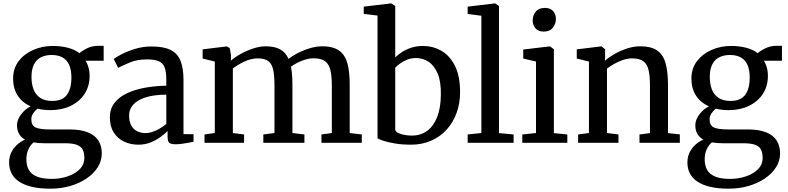

<svg xmlns="http://www.w3.org/2000/svg" viewBox="-20 -839 4629 1128"><path d="M276 269.5Q212.5 269.5 166.8 258.5Q121 247.5 91.5 227.5Q62 207.5 47.8 179.2Q33.5 151 33.5 115.5Q33.5 83.5 46.2 57Q59 30.5 80.5 11.2Q102 -8 127 -19Q104 -31.5 92 -52.5Q80 -73.5 80 -103Q80 -125 91 -146.2Q102 -167.5 120 -185.5Q138 -203.5 160 -214Q110 -236.5 83.5 -278Q57 -319.5 57 -377.5Q57 -437.5 90.2 -480.5Q123.5 -523.5 176.5 -546.2Q229.5 -569 288.5 -569Q338.5 -569 378.8 -558.5Q419 -548 447 -526.5Q458 -538 489 -554Q520 -570 558.5 -570H589V-482H482.5Q490 -471 495.2 -457Q500.5 -443 503.5 -427.2Q506.5 -411.5 506.5 -394.5Q506.5 -333 476.8 -287.5Q447 -242 395 -217Q343 -192 276.5 -192Q256 -192 236.8 -194.2Q217.5 -196.5 200 -200.5Q184.5 -188 174.2 -172Q164 -156 164 -138.5Q164 -102 189 -90.2Q214 -78.5 274 -78.5H388Q453.5 -78.5 495.5 -61.8Q537.5 -45 557.8 -13.5Q578 18 578 62Q578 106.5 554 144Q530 181.5 488.2 209.8Q446.5 238 392 253.8Q337.5 269.5 276 269.5ZM285 212Q332.5 212 376.2 197.5Q420 183 447.8 155.5Q475.5 128 475.5 88Q475.5 60.5 466.5 41.2Q457.5 22 432.5 12.2Q407.5 2.5 359.5 2.5H239.5Q222.5 2.5 206.5 1.2Q190.5 0 177 -2.5Q157 15 146 40Q135 65 135 97.5Q135 133 149.2 158.8Q163.5 184.5 196.5 198.2Q229.5 212 285 212ZM286.5 -246Q346 -246 372.8 -281.5Q399.5 -317 399.5 -384Q399.5 -429 386.2 -458.2Q373 -487.5 347 -501.8Q321 -516 283 -516Q249 -516 222.2 -503.2Q195.5 -490.5 180.2 -462Q165 -433.5 165 -386.5Q165 -345.5 177.2 -313.8Q189.5 -282 216.5 -264Q243.5 -246 286.5 -246Z M793 11Q748 11 710 -6.5Q672 -24 648.8 -59.8Q625.5 -95.5 625.5 -149.5Q625.5 -200 653 -235Q680.5 -270 727.5 -291.8Q774.5 -313.5 833.8 -324Q893 -334.5 957 -335.5V-371Q957 -416 947.5 -442Q938 -468 913.5 -479Q889 -490 843.5 -490Q785.5 -490 741.8 -471.5Q698 -453 674 -440.5L648.5 -492Q658.5 -501.5 691.8 -519Q725 -536.5 771.8 -551.2Q818.5 -566 870 -566Q940.5 -566 981.5 -546Q1022.5 -526 1040.2 -482.5Q1058 -439 1058 -370V-51L1117 -50.5V-6.5Q1106 -4 1087.8 -0.5Q1069.5 3 1049.5 5.8Q1029.5 8.5 1012.5 8.5Q986 8.5 975.2 0.5Q964.5 -7.5 964.5 -37V-69Q952 -56.5 927.5 -37.5Q903 -18.5 868.8 -3.8Q834.5 11 793 11ZM836.5 -57Q863.5 -57 897.2 -72.8Q931 -88.5 957 -111V-283Q882.5 -282.5 834 -266.5Q785.5 -250.5 762 -223.2Q738.5 -196 738.5 -161.5Q738.5 -124.5 751.2 -101.5Q764 -78.5 786.2 -67.8Q808.5 -57 836.5 -57Z M1181.5 0V-49L1242 -57.5V-477.5L1170.5 -495V-549L1313 -566.5L1330 -555.5L1337 -515L1336.5 -482.5Q1358.5 -502.5 1393.5 -522Q1428.5 -541.5 1467.8 -554.2Q1507 -567 1540 -567Q1593.5 -567 1626 -549Q1658.5 -531 1675.5 -492.5Q1694.5 -509 1727.5 -526.2Q1760.5 -543.5 1799 -555.2Q1837.5 -567 1873.5 -567Q1920 -567 1951.2 -553.5Q1982.5 -540 2000.8 -512.5Q2019 -485 2026.8 -441.8Q2034.5 -398.5 2034.5 -338.5V-57.5L2105.5 -49V0H1868.5V-49L1929.5 -57.5V-335.5Q1929.5 -389.5 1921.5 -425.5Q1913.5 -461.5 1890.2 -479Q1867 -496.5 1822.5 -496.5Q1798.5 -496.5 1773.5 -489Q1748.5 -481.5 1726.5 -470Q1704.5 -458.5 1689 -447Q1692.5 -432 1694.5 -414.8Q1696.5 -397.5 1697.2 -378.2Q1698 -359 1698 -337V-57.5L1768.5 -49V0H1527V-49L1592.5 -57.5V-337.5Q1592.5 -392 1585.5 -427Q1578.5 -462 1557.5 -479Q1536.5 -496 1494 -496Q1455 -496 1415 -477Q1375 -458 1348 -436.5V-57.5L1414 -49V0Z M2117 -757.5V-800L2277 -819H2279.5L2302 -803.5V-502Q2319 -518.5 2343 -534Q2367 -549.5 2397.8 -559.2Q2428.5 -569 2465.5 -569Q2522.5 -569 2572 -541.2Q2621.5 -513.5 2652.2 -453.5Q2683 -393.5 2683 -297Q2683 -233 2663 -177Q2643 -121 2605.2 -78.8Q2567.5 -36.5 2514 -12.8Q2460.5 11 2394 11Q2342.5 11 2300.8 4Q2259 -3 2232 -12Q2205 -21 2198 -27V-747.5ZM2424 -498Q2396.5 -498 2372.8 -488.8Q2349 -479.5 2330.8 -466.2Q2312.5 -453 2302 -441.5V-74Q2308.5 -59.5 2337.5 -51Q2366.5 -42.5 2400 -42.5Q2451.5 -42.5 2489.2 -70Q2527 -97.5 2548.2 -151Q2569.5 -204.5 2570 -282.5Q2571.5 -358.5 2551.5 -406.2Q2531.5 -454 2498 -476Q2464.5 -498 2424 -498Z M2808 -57.5V-746.5L2727.5 -757V-800L2888 -819H2889.5L2911.5 -804V-57L2997.5 -49V0H2727.5V-49Z M3048.5 0V-49L3129 -57.5V-477.5L3054 -495V-548L3209 -566.5H3211L3234 -549.5V-57L3313 -49V0ZM3173.5 -653.5Q3142 -653.5 3125.8 -672.8Q3109.5 -692 3109.5 -718.5Q3109.5 -747.5 3127.2 -770Q3145 -792.5 3181 -792.5H3182Q3213.5 -792.5 3229.8 -773.5Q3246 -754.5 3246 -728.5Q3246 -699.5 3228.2 -676.5Q3210.5 -653.5 3174.5 -653.5Z M3440 -57.5V-477.5L3368.5 -495V-549L3511 -566.5H3514L3535 -549.5V-507.5L3534.5 -482.5Q3556 -502 3590 -521.5Q3624 -541 3663.5 -554Q3703 -567 3742 -567Q3805 -567 3840.2 -543Q3875.5 -519 3890 -468.5Q3904.5 -418 3904.5 -338.5V-57L3974 -49.5V0H3737V-49L3798.5 -57V-337.5Q3798.5 -392 3790.5 -427Q3782.5 -462 3760 -479Q3737.5 -496 3694.5 -496Q3668 -496 3640.5 -486.8Q3613 -477.5 3588.5 -463.8Q3564 -450 3546 -436V-57.5L3613.5 -49V0H3376.5V-49Z M4261 269.5Q4197.5 269.5 4151.8 258.5Q4106 247.5 4076.5 227.5Q4047 207.5 4032.8 179.2Q4018.5 151 4018.5 115.5Q4018.5 83.5 4031.2 57Q4044 30.5 4065.5 11.2Q4087 -8 4112 -19Q4089 -31.5 4077 -52.5Q4065 -73.5 4065 -103Q4065 -125 4076 -146.2Q4087 -167.5 4105 -185.5Q4123 -203.5 4145 -214Q4095 -236.5 4068.5 -278Q4042 -319.5 4042 -377.5Q4042 -437.5 4075.2 -480.5Q4108.5 -523.5 4161.5 -546.2Q4214.5 -569 4273.5 -569Q4323.5 -569 4363.8 -558.5Q4404 -548 4432 -526.5Q4443 -538 4474 -554Q4505 -570 4543.5 -570H4574V-482H4467.5Q4475 -471 4480.2 -457Q4485.5 -443 4488.5 -427.2Q4491.5 -411.5 4491.5 -394.5Q4491.5 -333 4461.8 -287.5Q4432 -242 4380 -217Q4328 -192 4261.5 -192Q4241 -192 4221.8 -194.2Q4202.5 -196.5 4185 -200.5Q4169.5 -188 4159.2 -172Q4149 -156 4149 -138.5Q4149 -102 4174 -90.2Q4199 -78.5 4259 -78.5H4373Q4438.5 -78.5 4480.5 -61.8Q4522.5 -45 4542.8 -13.5Q4563 18 4563 62Q4563 106.5 4539 144Q4515 181.5 4473.2 209.8Q4431.5 238 4377 253.8Q4322.5 269.5 4261 269.5ZM4270 212Q4317.5 212 4361.2 197.5Q4405 183 4432.8 155.5Q4460.5 128 4460.5 88Q4460.5 60.5 4451.5 41.2Q4442.5 22 4417.5 12.2Q4392.5 2.5 4344.5 2.5H4224.5Q4207.5 2.5 4191.5 1.2Q4175.5 0 4162 -2.5Q4142 15 4131 40Q4120 65 4120 97.5Q4120 133 4134.2 158.8Q4148.5 184.5 4181.5 198.2Q4214.5 212 4270 212ZM4271.5 -246Q4331 -246 4357.8 -281.5Q4384.5 -317 4384.5 -384Q4384.5 -429 4371.2 -458.2Q4358 -487.5 4332 -501.8Q4306 -516 4268 -516Q4234 -516 4207.2 -503.2Q4180.5 -490.5 4165.2 -462Q4150 -433.5 4150 -386.5Q4150 -345.5 4162.2 -313.8Q4174.5 -282 4201.5 -264Q4228.5 -246 4271.5 -246Z"/></svg>

Font: Merriweather 20pt
Style: Regular
Weight: 400
Version: Version 2.100